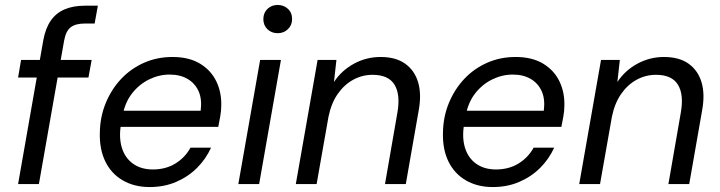

<svg xmlns="http://www.w3.org/2000/svg" viewBox="-20 -743 2906 775"><path d="M53 0 155 -582Q164 -630 185.5 -660.5Q207 -691 241.5 -705.5Q276 -720 322 -720H375L362 -648H322Q285 -648 265.5 -633Q246 -618 239 -580L137 0ZM53 -430 65 -501H350L337 -430Z M584 12Q522 12 475.5 -15Q429 -42 405 -91.5Q381 -141 383 -208Q384 -272 407 -327.5Q430 -383 469 -424.5Q508 -466 561 -489.5Q614 -513 676 -513Q743 -513 787.5 -486Q832 -459 853.5 -414Q875 -369 873 -314Q873 -296 869 -273Q865 -250 861 -231H448L459 -296H790Q796 -343 781.5 -375Q767 -407 737 -424.5Q707 -442 665 -442Q622 -442 582 -422.5Q542 -403 513 -366Q484 -329 474 -273L469 -245Q459 -190 471.5 -148Q484 -106 516.5 -82.5Q549 -59 597 -59Q649 -59 688 -83Q727 -107 749 -147H832Q811 -101 775.5 -65.5Q740 -30 691.5 -9Q643 12 584 12Z M942 0 1030 -501H1114L1026 0ZM1101 -609Q1076 -609 1059.5 -625Q1043 -641 1043 -666Q1043 -691 1059.5 -707Q1076 -723 1101 -723Q1125 -723 1142 -707.5Q1159 -692 1159 -666Q1159 -641 1142 -625Q1125 -609 1101 -609Z M1174 0 1262 -501H1338L1328 -412Q1359 -459 1409 -486Q1459 -513 1516 -513Q1578 -513 1616 -485.5Q1654 -458 1668 -410Q1682 -362 1670 -297L1618 0H1534L1584 -288Q1597 -361 1572.5 -401Q1548 -441 1484 -441Q1442 -441 1405.5 -421Q1369 -401 1343 -363.5Q1317 -326 1306 -272L1258 0Z M1969 12Q1907 12 1860.5 -15Q1814 -42 1790 -91.5Q1766 -141 1768 -208Q1769 -272 1792 -327.5Q1815 -383 1854 -424.5Q1893 -466 1946 -489.5Q1999 -513 2061 -513Q2128 -513 2172.5 -486Q2217 -459 2238.5 -414Q2260 -369 2258 -314Q2258 -296 2254 -273Q2250 -250 2246 -231H1833L1844 -296H2175Q2181 -343 2166.5 -375Q2152 -407 2122 -424.5Q2092 -442 2050 -442Q2007 -442 1967 -422.5Q1927 -403 1898 -366Q1869 -329 1859 -273L1854 -245Q1844 -190 1856.5 -148Q1869 -106 1901.5 -82.5Q1934 -59 1982 -59Q2034 -59 2073 -83Q2112 -107 2134 -147H2217Q2196 -101 2160.5 -65.5Q2125 -30 2076.5 -9Q2028 12 1969 12Z M2318 0 2406 -501H2482L2472 -412Q2503 -459 2553 -486Q2603 -513 2660 -513Q2722 -513 2760 -485.5Q2798 -458 2812 -410Q2826 -362 2814 -297L2762 0H2678L2728 -288Q2741 -361 2716.5 -401Q2692 -441 2628 -441Q2586 -441 2549.5 -421Q2513 -401 2487 -363.5Q2461 -326 2450 -272L2402 0Z"/></svg>

Font: DM Sans 18pt
Style: Italic
Weight: 400
Italic angle: -10°
Designer: Colophon Foundry, Jonny Pinhorn
Foundry: Colophon Foundry
Version: Version 4.004;gftools[0.9.30]